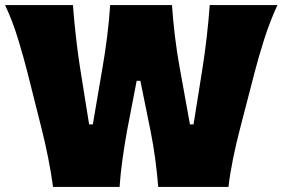

<svg xmlns="http://www.w3.org/2000/svg" viewBox="-23 -733 1108 753"><path d="M185 0Q178 -53 166 -113.2Q154 -173.5 141 -225L84.5 -449.5Q69.5 -509 48 -579.5Q26.5 -650 -3 -713H263Q267.5 -654 274.8 -588.5Q282 -523 291.5 -464L326.5 -245H341L379 -467.5Q389 -524 397.2 -589.8Q405.5 -655.5 409 -713H651.5Q655.5 -654 663.2 -589.8Q671 -525.5 682 -466L722 -245H736L771.5 -467.5Q780.5 -524.5 788 -590Q795.5 -655.5 799.5 -713H1065Q1035.5 -649 1013.2 -579Q991 -509 976 -451L917.5 -225Q903.5 -172 891.2 -111.8Q879 -51.5 873 0H597.5Q593.5 -52 585.8 -109.5Q578 -167 567.5 -219L527.5 -416H513L475 -219Q465.5 -167 457.5 -109.2Q449.5 -51.5 446 0Z"/></svg>

Font: Commissioner Flair ExtraBold
Style: Regular
Weight: 800
Designer: Kostas Bartsokas
Foundry: Kostas Bartsokas
Version: Version 1.000; ttfautohint (v1.8.3)